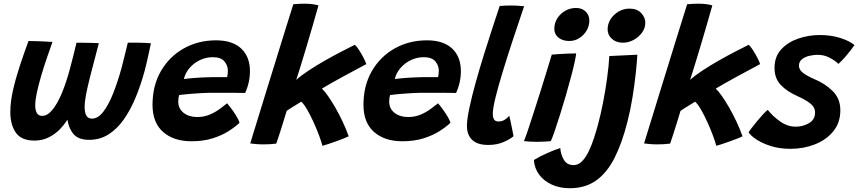

<svg xmlns="http://www.w3.org/2000/svg" viewBox="-20 -746 4532 1014"><path d="M162.5 -3.5Q92.5 -3.5 63.5 -45.5Q34.5 -87.5 34.5 -154.5Q34.5 -207 48.5 -269Q62.5 -331 84.5 -397.8Q106.5 -464.5 130.5 -529.5Q158 -529.5 193.5 -528Q229 -526.5 257 -524.5Q241.5 -481.5 225.5 -434Q209.5 -386.5 196 -340.2Q182.5 -294 174.2 -254.8Q166 -215.5 166 -189.5Q166 -163.5 174.8 -148.8Q183.5 -134 203 -134Q231 -134 257.5 -166.8Q284 -199.5 307 -255Q330 -310.5 348.5 -379.5Q357 -410.5 366.5 -448.5Q376 -486.5 384 -520.5Q397 -520.5 419.5 -520.2Q442 -520 465 -519.5Q488 -519 502 -518Q474 -413 457.8 -348.8Q441.5 -284.5 434.2 -246Q427 -207.5 427 -180Q427 -151.5 436 -135.5Q445 -119.5 466 -119.5Q497.5 -119.5 525.8 -156.2Q554 -193 578 -253.8Q602 -314.5 622 -387.5Q629.5 -416 638.2 -451.8Q647 -487.5 655 -520.5Q667.5 -520.5 682.5 -520.5Q697.5 -520.5 713 -520.5Q727 -520.5 746.2 -519.5Q765.5 -518.5 777 -517.5Q773 -498 767.2 -471.5Q761.5 -445 755.5 -418.8Q749.5 -392.5 744.5 -374Q724 -298 696.5 -231.5Q669 -165 633.5 -114.8Q598 -64.5 552.8 -36Q507.5 -7.5 451 -7.5Q395 -7.5 369.2 -37Q343.5 -66.5 336 -114Q319 -86.5 293.8 -61Q268.5 -35.5 235.2 -19.5Q202 -3.5 162.5 -3.5Z M1245 -97.5Q1222.5 -76 1187.2 -53.5Q1152 -31 1103.2 -15.5Q1054.5 0 991 0Q897 0 841.2 -49.2Q785.5 -98.5 785.5 -192Q785.5 -294.5 830.2 -371.2Q875 -448 951 -490.5Q1027 -533 1121 -533Q1207.5 -533 1253.8 -489.8Q1300 -446.5 1300 -370Q1300 -310.5 1274.5 -255Q1268.5 -255 1245 -255.5Q1221.5 -256 1191.2 -256Q1161 -256 1132.5 -256Q1104 -256 1088.5 -256Q1044 -255 996.8 -251.2Q949.5 -247.5 926 -244Q921.5 -230 921.5 -209Q921.5 -172.5 949.5 -150.2Q977.5 -128 1021 -128Q1058 -128 1087.8 -140.8Q1117.5 -153.5 1140.2 -170.5Q1163 -187.5 1179.5 -200.5Q1183 -197 1197 -178.8Q1211 -160.5 1225.5 -137.8Q1240 -115 1245 -97.5ZM951 -328.5Q970 -331.5 1009 -334.5Q1048 -337.5 1096.5 -338.5Q1124.5 -338.5 1149.2 -338.5Q1174 -338.5 1179.5 -338.5Q1181.5 -346 1182.5 -355.2Q1183.5 -364.5 1183.5 -373.5Q1183 -401.5 1164.2 -422.8Q1145.5 -444 1104 -444Q1068 -444 1035.8 -428.5Q1003.5 -413 981 -386.8Q958.5 -360.5 951 -328.5Z M1683 24Q1678 4 1665.2 -30.2Q1652.5 -64.5 1635.8 -101.2Q1619 -138 1601.8 -167.8Q1584.5 -197.5 1571 -209Q1562 -203.5 1545.2 -193.2Q1528.5 -183 1513.5 -173.5Q1498.5 -164 1494 -160.5Q1485.5 -131.5 1474.5 -96.5Q1463.5 -61.5 1453.8 -31.5Q1444 -1.5 1439 12.5Q1406 16.5 1373 16.5Q1352 16.5 1333.5 15Q1315 13.5 1301.5 11.5Q1308.5 -11.5 1322.5 -57Q1336.5 -102.5 1355 -162.5Q1373.5 -222.5 1394.2 -289.8Q1415 -357 1435.8 -424Q1456.5 -491 1475 -550.8Q1493.5 -610.5 1507.8 -655.8Q1522 -701 1529 -723.5Q1543.5 -725 1558.8 -725.8Q1574 -726.5 1589 -726.5Q1609.5 -726.5 1628.2 -724.2Q1647 -722 1662 -717.5Q1648 -667 1631.2 -609.8Q1614.5 -552.5 1598 -497.2Q1581.5 -442 1567.5 -396.5Q1553.5 -351 1544.5 -324Q1571 -348 1611 -374.2Q1651 -400.5 1695.8 -426Q1740.5 -451.5 1782.2 -473Q1824 -494.5 1854 -509.5Q1864 -501 1876.5 -481.5Q1889 -462 1899.8 -441Q1910.5 -420 1914.5 -407.5Q1892.5 -395.5 1860 -378.2Q1827.5 -361 1792.8 -342Q1758 -323 1727.8 -306Q1697.5 -289 1680 -278Q1692.5 -267 1711 -241Q1729.5 -215 1750 -179.5Q1770.5 -144 1789.2 -104.2Q1808 -64.5 1821.5 -26Q1814 -22 1795.5 -14.8Q1777 -7.5 1754.8 0.5Q1732.5 8.5 1712.8 15Q1693 21.5 1683 24Z M2359 -97.5Q2336.5 -76 2301.2 -53.5Q2266 -31 2217.2 -15.5Q2168.5 0 2105 0Q2011 0 1955.2 -49.2Q1899.5 -98.5 1899.5 -192Q1899.5 -294.5 1944.2 -371.2Q1989 -448 2065 -490.5Q2141 -533 2235 -533Q2321.5 -533 2367.8 -489.8Q2414 -446.5 2414 -370Q2414 -310.5 2388.5 -255Q2382.5 -255 2359 -255.5Q2335.5 -256 2305.2 -256Q2275 -256 2246.5 -256Q2218 -256 2202.5 -256Q2158 -255 2110.8 -251.2Q2063.5 -247.5 2040 -244Q2035.5 -230 2035.5 -209Q2035.5 -172.5 2063.5 -150.2Q2091.5 -128 2135 -128Q2172 -128 2201.8 -140.8Q2231.5 -153.5 2254.2 -170.5Q2277 -187.5 2293.5 -200.5Q2297 -197 2311 -178.8Q2325 -160.5 2339.5 -137.8Q2354 -115 2359 -97.5ZM2065 -328.5Q2084 -331.5 2123 -334.5Q2162 -337.5 2210.5 -338.5Q2238.5 -338.5 2263.2 -338.5Q2288 -338.5 2293.5 -338.5Q2295.5 -346 2296.5 -355.2Q2297.5 -364.5 2297.5 -373.5Q2297 -401.5 2278.2 -422.8Q2259.5 -444 2218 -444Q2182 -444 2149.8 -428.5Q2117.5 -413 2095 -386.8Q2072.5 -360.5 2065 -328.5Z M2692 -26.5Q2674.5 -11 2639.2 4.2Q2604 19.5 2559 19.5Q2501.5 19.5 2473.8 -7Q2446 -33.5 2446 -81Q2446 -115.5 2458.8 -175.5Q2471.5 -235.5 2491.8 -308.5Q2512 -381.5 2535.5 -457Q2559 -532.5 2581.2 -600Q2603.5 -667.5 2619 -714.5Q2651.5 -717 2678 -717Q2695 -717 2711.8 -716Q2728.5 -715 2748 -713Q2718.5 -626 2689.2 -537.5Q2660 -449 2635.8 -369.8Q2611.5 -290.5 2597 -231.5Q2582.5 -172.5 2582.5 -145Q2582.5 -126.5 2589 -115.5Q2595.5 -104.5 2612.5 -104.5Q2630.5 -104.5 2644.2 -112.8Q2658 -121 2669.5 -134.5Q2671 -129 2674.5 -113.5Q2678 -98 2681.8 -79.2Q2685.5 -60.5 2688.5 -45.5Q2691.5 -30.5 2692 -26.5Z M2986.5 -529.5Q2952 -529.5 2929.8 -547Q2907.5 -564.5 2907.5 -593.5Q2907.5 -624.5 2923.5 -649.5Q2939.5 -674.5 2965.5 -689.2Q2991.5 -704 3022.5 -704Q3053.5 -704 3073 -685Q3092.5 -666 3092.5 -638Q3092.5 -609 3078 -584.5Q3063.5 -560 3039.5 -544.8Q3015.5 -529.5 2986.5 -529.5ZM2889 -0.5Q2880.5 0.5 2859.2 1.8Q2838 3 2815 3Q2778 3 2747 -1Q2753 -14 2766.8 -54.5Q2780.5 -95 2798.2 -150.5Q2816 -206 2834.8 -265Q2853.5 -324 2869 -375.2Q2884.5 -426.5 2894 -457.5Q2909 -459 2933.5 -460.5Q2958 -462 2982.8 -463Q3007.5 -464 3023 -464Q3021.5 -449 3014.2 -415.2Q3007 -381.5 2996 -341.5Q2984 -295.5 2968.8 -243Q2953.5 -190.5 2938 -141Q2922.5 -91.5 2909.5 -54Q2896.5 -16.5 2889 -0.5Z M3304.5 -700.5Q3344.5 -700.5 3366.2 -677.2Q3388 -654 3388 -626Q3388 -597.5 3370.5 -573.5Q3353 -549.5 3326 -535Q3299 -520.5 3269.5 -520.5Q3234 -520.5 3211.5 -541Q3189 -561.5 3189 -591Q3189 -620.5 3205 -645.2Q3221 -670 3247.2 -685.2Q3273.5 -700.5 3304.5 -700.5ZM3293.5 -102.5Q3265.5 8.5 3226 87Q3186.5 165.5 3129 206.8Q3071.5 248 2989 248Q2936.5 248 2894.8 229.2Q2853 210.5 2827.8 176.8Q2802.5 143 2799.5 99Q2831.5 79.5 2871.2 62Q2911 44.5 2939 36Q2941 69 2957.5 97.5Q2974 126 3009.5 126Q3034 126 3053.8 105.8Q3073.5 85.5 3089.2 53Q3105 20.5 3117.2 -17.5Q3129.5 -55.5 3139 -91Q3153.5 -145.5 3165.8 -209Q3178 -272.5 3186.5 -335.2Q3195 -398 3198 -450L3346 -457Q3344 -420.5 3337.8 -360.8Q3331.5 -301 3320.5 -232.8Q3309.5 -164.5 3293.5 -102.5Z M3763 24Q3758 4 3745.2 -30.2Q3732.5 -64.5 3715.8 -101.2Q3699 -138 3681.8 -167.8Q3664.5 -197.5 3651 -209Q3642 -203.5 3625.2 -193.2Q3608.5 -183 3593.5 -173.5Q3578.5 -164 3574 -160.5Q3565.5 -131.5 3554.5 -96.5Q3543.5 -61.5 3533.8 -31.5Q3524 -1.5 3519 12.5Q3486 16.5 3453 16.5Q3432 16.5 3413.5 15Q3395 13.5 3381.5 11.5Q3388.5 -11.5 3402.5 -57Q3416.5 -102.5 3435 -162.5Q3453.5 -222.5 3474.2 -289.8Q3495 -357 3515.8 -424Q3536.5 -491 3555 -550.8Q3573.5 -610.5 3587.8 -655.8Q3602 -701 3609 -723.5Q3623.5 -725 3638.8 -725.8Q3654 -726.5 3669 -726.5Q3689.5 -726.5 3708.2 -724.2Q3727 -722 3742 -717.5Q3728 -667 3711.2 -609.8Q3694.5 -552.5 3678 -497.2Q3661.5 -442 3647.5 -396.5Q3633.5 -351 3624.5 -324Q3651 -348 3691 -374.2Q3731 -400.5 3775.8 -426Q3820.5 -451.5 3862.2 -473Q3904 -494.5 3934 -509.5Q3944 -501 3956.5 -481.5Q3969 -462 3979.8 -441Q3990.5 -420 3994.5 -407.5Q3972.5 -395.5 3940 -378.2Q3907.5 -361 3872.8 -342Q3838 -323 3807.8 -306Q3777.5 -289 3760 -278Q3772.5 -267 3791 -241Q3809.5 -215 3830 -179.5Q3850.5 -144 3869.2 -104.2Q3888 -64.5 3901.5 -26Q3894 -22 3875.5 -14.8Q3857 -7.5 3834.8 0.5Q3812.5 8.5 3792.8 15Q3773 21.5 3763 24Z M4155 40Q4098 40 4052.5 25.8Q4007 11.5 3976.2 -8.5Q3945.5 -28.5 3933.5 -47Q3938.5 -55.5 3951 -71.8Q3963.5 -88 3979 -106.8Q3994.5 -125.5 4009.5 -141.8Q4024.5 -158 4034.5 -166Q4060 -133 4099.5 -105Q4139 -77 4182 -77Q4220.5 -77 4252.5 -95.5Q4284.5 -114 4284.5 -152Q4284.5 -180.5 4258.2 -200.5Q4232 -220.5 4191 -238.5Q4137 -262.5 4103.8 -297Q4070.5 -331.5 4070.5 -387.5Q4070.5 -447 4105.8 -485.2Q4141 -523.5 4195.8 -542.2Q4250.5 -561 4309 -561Q4370 -561 4418.8 -545.2Q4467.5 -529.5 4492.5 -508Q4487 -499 4473.5 -481.5Q4460 -464 4442.8 -444.2Q4425.5 -424.5 4408 -408.5Q4391 -425.5 4361.8 -441Q4332.5 -456.5 4298.5 -456.5Q4277.5 -456.5 4254.5 -451.2Q4231.5 -446 4215.5 -433.2Q4199.5 -420.5 4199.5 -399Q4199.5 -377.5 4220.8 -361.2Q4242 -345 4282 -327.5Q4337 -305 4377.5 -265.2Q4418 -225.5 4418 -163.5Q4418 -98 4380.8 -52.5Q4343.5 -7 4283.5 16.5Q4223.5 40 4155 40Z"/></svg>

Font: Grandstander SemiBold
Style: Italic
Weight: 600
Italic angle: -15°
Designer: Tyler Finck
Foundry: Etcetera Type Co
Version: Version 1.200; ttfautohint (v1.8.3)